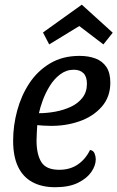

<svg xmlns="http://www.w3.org/2000/svg" viewBox="-20 -764 492 804"><path d="M211 20Q155 20 115.5 -1.5Q76 -23 55.5 -66Q35 -109 35 -175Q35 -238 52 -301Q69 -364 103 -415.5Q137 -467 189.5 -498.5Q242 -530 313 -530Q351 -530 380 -519Q409 -508 425.5 -483.5Q442 -459 442 -418Q442 -358 406 -317Q370 -276 312.5 -256Q255 -236 190 -237Q177 -237 161 -238Q145 -239 136 -240Q135 -222 134 -205.5Q133 -189 133 -176Q133 -118 153 -85.5Q173 -53 228 -53Q273 -53 305.5 -75Q338 -97 357 -136Q371 -134 376 -121.5Q381 -109 381 -97Q381 -71 362.5 -44Q344 -17 306.5 1.5Q269 20 211 20ZM143 -290Q177 -290 212 -296.5Q247 -303 277 -317Q307 -331 325.5 -355Q344 -379 344 -413Q344 -443 329.5 -457.5Q315 -472 289 -472Q258 -472 232.5 -453Q207 -434 189 -405Q171 -376 159.5 -345Q148 -314 143 -290ZM186 -578 160 -628 322 -744H323L452 -627L413 -578L312 -655Z"/></svg>

Font: Sansita Swashed Light
Style: Regular
Weight: 300
Designer: Pablo Cosgaya
Foundry: Omnibus-Type
Version: Version 1.003